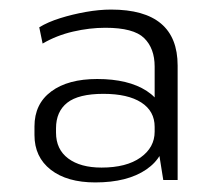

<svg xmlns="http://www.w3.org/2000/svg" viewBox="-20 -736 458 401"><path d="M303 -473V-597Q303 -635 281 -656.5Q259 -678 200 -678Q167 -678 132.5 -670Q98 -662 69 -645L62 -679Q80 -690 105.5 -698Q131 -706 159 -711Q187 -716 212 -716Q351 -716 351 -599V-360H321ZM179 -355Q120 -355 86 -381.5Q52 -408 52 -454V-472Q52 -519 87 -545Q122 -571 183 -571Q248 -571 286.5 -546Q325 -521 325 -475V-455Q325 -409 285.5 -382Q246 -355 179 -355ZM192 -386Q244 -386 273.5 -407Q303 -428 303 -461V-471Q303 -504 275 -522Q247 -540 196 -540Q144 -540 120.5 -521.5Q97 -503 97 -468V-459Q97 -424 122.5 -405Q148 -386 192 -386Z"/></svg>

Font: Pathway Extreme 28pt ExtraLight
Style: Regular
Weight: 250
Designer: Eduardo Rodriguez Tunni
Foundry: Eduardo Rodriguez Tunni
Version: Version 1.001;gftools[0.9.26]